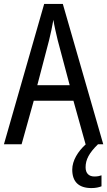

<svg xmlns="http://www.w3.org/2000/svg" viewBox="-20 -735 547 978"><path d="M416 0H417C377 36 348 83 348 129C348 190 380 223 446 223C468 223 484 219 497 214V158C489 161 478 164 461 164C433 164 416 148 416 117C416 78 434 44 479 0H506L300 -715H205L0 0H90L152 -222H354ZM274 -530 335 -301H170L230 -530C238 -562 246 -600 252 -634C256 -605 267 -560 274 -530Z"/></svg>

Font: Noto Sans Sinhala Condensed
Style: Regular
Weight: 400
Width: 3
Designer: Jelle Bosma - Monotype Design Team
Foundry: Monotype Imaging Inc.
Version: Version 2.006